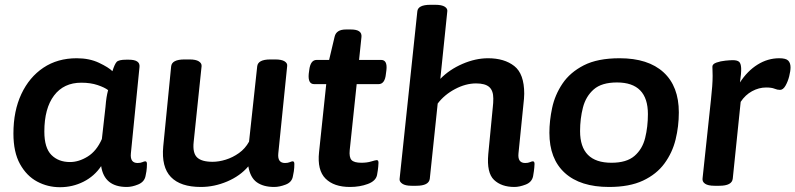

<svg xmlns="http://www.w3.org/2000/svg" viewBox="-20 -773 3318 801"><path d="M230 8Q179 8 135 -15.5Q91 -39 63.5 -88.5Q36 -138 36 -216Q36 -310 69 -380.5Q102 -451 161 -490.5Q220 -530 300 -530Q353 -530 393 -511Q433 -492 449 -476Q458 -505 466.5 -514.5Q475 -524 507 -524H517Q565 -524 562 -494L526 -133Q522 -93 554 -93Q566 -93 574 -96.5Q582 -100 586 -100Q593 -100 593 -89Q593 -86 592.5 -73.5Q592 -61 587 -38Q582 -14 556.5 -3.5Q531 7 509 7Q415 7 402 -80Q374 -38 328.5 -15Q283 8 230 8ZM272 -97Q309 -97 346 -120Q383 -143 405 -193L420 -326Q422 -351 424.5 -366.5Q427 -382 431 -397Q417 -408 387.5 -418Q358 -428 319 -428Q246 -428 205.5 -374.5Q165 -321 165 -224Q165 -156 194.5 -126.5Q224 -97 272 -97Z M818 7Q733 7 693 -34.5Q653 -76 661 -162L694 -496Q697 -525 750 -525H771Q797 -525 809.5 -517Q822 -509 821 -497L788 -181Q783 -135 802 -116.5Q821 -98 867 -98Q893 -98 922 -107Q951 -116 977 -134.5Q1003 -153 1019 -182L1053 -496Q1056 -525 1108 -525H1128Q1155 -525 1167.5 -517Q1180 -509 1178 -497L1141 -133Q1137 -93 1169 -93Q1181 -93 1189 -96.5Q1197 -100 1201 -100Q1208 -100 1208 -89Q1208 -86 1207.5 -73.5Q1207 -61 1202 -38Q1198 -13 1172 -3Q1146 7 1124 7Q1079 7 1051.5 -12.5Q1024 -32 1016 -79Q982 -39 928 -16Q874 7 818 7Z M1440 7Q1373 7 1338 -28Q1303 -63 1311 -138L1341 -422H1291Q1264 -422 1268 -465L1270 -480Q1275 -523 1301 -523H1353L1376 -620Q1383 -650 1423 -650H1444Q1491 -650 1488 -619L1478 -523H1570Q1597 -523 1592 -480L1590 -465Q1586 -422 1559 -422H1468L1439 -147Q1436 -117 1446.5 -105.5Q1457 -94 1488 -94Q1511 -94 1529 -99.5Q1547 -105 1552 -105Q1559 -105 1559 -94Q1559 -91 1558 -78Q1557 -65 1553 -43Q1548 -18 1514.5 -5.5Q1481 7 1440 7Z M2126 7Q2072 7 2041 -22.5Q2010 -52 2017 -130L2036 -327Q2037 -336 2037.5 -343.5Q2038 -351 2038 -362Q2038 -395 2021 -410Q2004 -425 1966 -425Q1923 -425 1878.5 -401.5Q1834 -378 1806 -341L1773 -27Q1769 2 1717 2H1697Q1671 2 1658.5 -6.5Q1646 -15 1647 -26L1721 -725Q1723 -753 1776 -753H1796Q1823 -753 1835.5 -745Q1848 -737 1846 -725L1817 -444Q1855 -483 1909.5 -506.5Q1964 -530 2016 -530Q2084 -530 2125.5 -497.5Q2167 -465 2167 -382Q2167 -371 2166 -361Q2165 -351 2164 -341L2143 -133Q2139 -93 2171 -93Q2183 -93 2191 -96.5Q2199 -100 2203 -100Q2210 -100 2210 -89Q2210 -86 2209 -73.5Q2208 -61 2204 -38Q2199 -13 2173 -3Q2147 7 2126 7Z M2521 7Q2401 7 2336.5 -51.5Q2272 -110 2272 -219Q2272 -269 2283.5 -323Q2295 -377 2326.5 -424Q2358 -471 2415.5 -500.5Q2473 -530 2565 -530Q2684 -530 2748 -471.5Q2812 -413 2812 -304Q2812 -246 2798.5 -191Q2785 -136 2752 -91Q2719 -46 2662.5 -19.5Q2606 7 2521 7ZM2531 -94Q2594 -94 2627 -122.5Q2660 -151 2671.5 -197.5Q2683 -244 2683 -297Q2683 -429 2554 -429Q2490 -429 2457 -400Q2424 -371 2412 -324.5Q2400 -278 2400 -226Q2400 -94 2531 -94Z M2961 2Q2934 2 2921.5 -6.5Q2909 -15 2911 -29L2946 -357Q2953 -419 2953 -456Q2953 -470 2952.5 -478Q2952 -486 2952 -495Q2952 -506 2969 -512Q2986 -518 3006.5 -520Q3027 -522 3037 -522Q3055 -522 3063 -515.5Q3071 -509 3072 -489Q3073 -469 3067 -429Q3098 -477 3140.5 -503.5Q3183 -530 3231 -530Q3259 -530 3268.5 -520Q3278 -510 3278 -492Q3278 -477 3272.5 -455Q3267 -433 3257 -415.5Q3247 -398 3234 -398Q3223 -398 3211 -403Q3199 -408 3176 -408Q3146 -408 3117.5 -392.5Q3089 -377 3070 -348L3037 -28Q3034 2 2981 2Z"/></svg>

Font: Asap Semi Expanded Semi Expanded SemiBold
Style: Italic
Weight: 600
Width: 6
Italic angle: -6°
Designer: Pablo Cosgaya
Foundry: Omnibus-Type
Version: Version 3.001; ttfautohint (v1.8.4.7-5d5b)